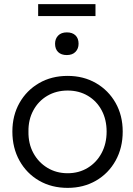

<svg xmlns="http://www.w3.org/2000/svg" viewBox="-20 -901 647 931"><path d="M40 -263Q40 -341 74.5 -402Q109 -463 169.5 -498Q230 -533 308 -533Q385 -533 445.5 -498Q506 -463 540.5 -402Q575 -341 575 -263Q575 -184 540.5 -122Q506 -60 445.5 -25Q385 10 308 10Q230 10 169.5 -25Q109 -60 74.5 -122Q40 -184 40 -263ZM497 -263Q497 -321 473 -366Q449 -411 406 -436.5Q363 -462 308 -462Q253 -462 209.5 -436.5Q166 -411 141.5 -365.5Q117 -320 118 -263Q117 -205 141.5 -159.5Q166 -114 209.5 -87.5Q253 -61 308 -61Q363 -61 406 -87.5Q449 -114 473 -159.5Q497 -205 497 -263ZM247 -689Q247 -713 262 -728.5Q277 -744 304 -744Q331 -744 346 -729.5Q361 -715 361 -689Q361 -665 346 -649.5Q331 -634 304 -634Q277 -634 262 -648.5Q247 -663 247 -689ZM165 -823V-881H443V-823Z"/></svg>

Font: Our Lexend Light
Style: Regular
Weight: 300
Designer: Bonnie Shaver-Troup, Thomas Jockin
Foundry: Lexend
Version: Version 1.007